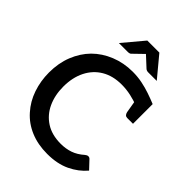

<svg xmlns="http://www.w3.org/2000/svg" viewBox="-262 -1058 1194 1194"><g transform="rotate(45 334.5 -461.5)"><path d="M375 8Q293 8 227.5 -19.5Q162 -47 117 -98Q71 -149 48 -216.5Q25 -284 25 -358Q25 -441 52 -509Q79 -577 127 -626Q176 -675 244 -702.5Q312 -730 390 -730Q434 -730 473.5 -722Q513 -714 549.5 -701.5Q586 -689 620 -675V-591L551 -594Q521 -607 480 -616Q439 -625 398 -625Q321 -625 265.5 -592Q210 -559 180 -499Q150 -439 150 -359Q150 -284 177.5 -224.5Q205 -165 258.5 -130.5Q312 -96 390 -96Q434 -96 472 -109Q510 -122 546 -154Q551 -158 556 -160.5Q561 -163 567 -163Q577 -163 584 -155L633 -103Q591 -53 527 -22.5Q463 8 375 8ZM528 -615 620 -591V-502H570Q559 -502 552.5 -508Q546 -514 543 -527ZM203 -795 317 -931H423L536 -795H461Q447 -795 438 -803L370 -866L305 -803Q302 -799 295.5 -797Q289 -795 282 -795Z"/></g></svg>

Font: Aleo SemiBold
Style: Regular
Weight: 600
Designer: Alessio Laiso
Foundry: Alessio Laiso
Version: Version 2.001;gftools[0.9.29]